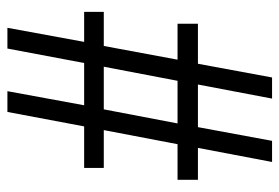

<svg xmlns="http://www.w3.org/2000/svg" viewBox="-138 -616 754 518"><g transform="rotate(90 239.0 -357.0)"><path d="M55 0H111L150 -207H264L226 0H282L321 -207H433V-260H331L369 -459H465V-514H379L417 -714H360L323 -514H208L246 -714H189L152 -514H44V-459H141L104 -260H12V-207H93ZM160 -260 198 -459H313L275 -260Z"/></g></svg>

Font: Noto Serif Myanmar Condensed
Style: Regular
Weight: 400
Width: 3
Designer: Ben Mitchell and the Monotype Design Team
Foundry: Monotype Imaging Inc.
Version: Version 2.106